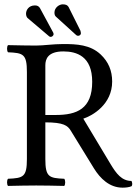

<svg xmlns="http://www.w3.org/2000/svg" viewBox="-20 -855 630 885"><path d="M189 -122V-291C273 -291 292 -276 306 -253L413 -79C442 -32 485 10 545 10C560 10 577 8 587 3C591 -4 590 -13 586 -21C541 -21 516 -55 490 -98L364 -308C407 -322 497 -374 497 -479C497 -529 480 -570 444 -604C396 -649 334 -652 271 -652C224 -652 182 -645 146 -645C111 -645 64 -646 17 -647C11 -641 11 -620 17 -614C87 -611 104 -606 104 -523V-122C104 -39 87 -34 17 -31C11 -25 11 -4 17 2C62 1 109 0 147 0C185 0 232 1 276 2C282 -4 282 -25 276 -31C206 -34 189 -39 189 -122ZM272 -618C333 -618 405 -596 405 -478C405 -353 334 -325 237 -325H189V-554C189 -583 201 -618 272 -618ZM100 -792C100 -783 103 -776 107 -772L206 -688C208 -686 211 -685 214 -685C219 -685 227 -690 227 -698C227 -701 226 -704 223 -709L164 -818C159 -826 152 -830 141 -830C112 -830 100 -808 100 -792ZM231 -797C231 -789 233 -782 238 -778L326 -698C330 -694 334 -690 340 -690C347 -690 353 -695 353 -702C353 -704 352 -709 351 -713L296 -823C291 -831 284 -835 269 -835C253 -835 231 -820 231 -797Z"/></svg>

Font: Libertinus Math
Style: Regular
Weight: 400
Designer: Philipp H. Poll, Khaled Hosny
Foundry: Caleb Maclennan
Version: Version 7.050;RELEASE